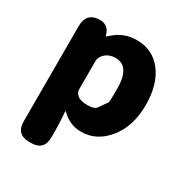

<svg xmlns="http://www.w3.org/2000/svg" viewBox="-181 -722 1019 1068"><g transform="rotate(30 329.0 -188.0)"><path d="M156 207Q72 207 72 123V-488Q72 -569 143 -577Q213 -585 229 -519Q230 -514 231.5 -514Q233 -514 252 -531Q311 -583 393 -583Q495 -583 555 -504.5Q615 -426 615 -294Q615 -154 541 -67Q473 14 376 14Q303 14 248 -41Q244 -45 244 -40L247 0Q250 44 250 88V123Q250 207 166 207ZM428 -204Q432 -210 432 -291Q432 -438 340 -438Q294 -438 267 -408Q250 -390 250 -365V-187Q250 -165 267 -150Q287 -132 332.5 -132Q378 -132 390.5 -150.5Q403 -169 428 -204Z"/></g></svg>

Font: Resource Han Rounded TW Heavy
Style: Regular
Weight: 900
Designer: Cyano Hao (round all glyphs); Ryoko NISHIZUKA 西塚涼子 (kana, bopomofo & ideographs); Paul D. Hunt (Latin, Greek & Cyrillic)
Foundry: Cyano Hao
Version: 0.990